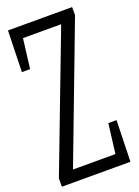

<svg xmlns="http://www.w3.org/2000/svg" viewBox="-159 -868 675 933"><g transform="rotate(-20 179.0 -401.5)"><path d="M-6.8 0V-42.5L271.5 -773.4L264.2 -726.1V-743.2H152.3H41.5L66.9 -778.3L43.5 -589.8H1L6.8 -803.2H338.4V-761.7L61 -29.8L68.4 -74.2V-60.1H189H312.5L287.6 -24.9L311 -213.4H353.5L347.7 0Z"/></g></svg>

Font: Scarab Serif
Style: Condensed
Weight: 400
Designer: John Roberts
Foundry: Scarab
Version: 1.0